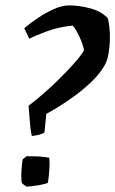

<svg xmlns="http://www.w3.org/2000/svg" viewBox="-20 -683 428 713"><path d="M98 -178 93 -207 86 -290Q145 -336 189.5 -379.5Q234 -423 261 -454.5Q288 -486 292 -497Q288 -518 275.5 -545.5Q263 -573 250 -588Q198 -583 153.5 -566.5Q109 -550 89 -539L70 -578Q91 -596 120.5 -616Q150 -636 180.5 -649.5Q211 -663 236 -663Q273 -663 313.5 -652.5Q354 -642 379 -617Q383 -609 386 -584Q389 -559 388 -530Q387 -508 383 -484Q379 -460 370 -443Q354 -413 324 -383.5Q294 -354 260 -329Q226 -304 196.5 -286Q167 -268 152 -260L145 -191Q138 -186 124.5 -182.5Q111 -179 98 -178ZM78 10Q74 7 69 3.5Q64 0 61 -4Q59 -14 59 -32Q59 -44 60.5 -60.5Q62 -77 64 -91L79 -103Q104 -103 124 -102Q144 -101 163 -97Q163 -92 163.5 -87.5Q164 -83 164 -78Q164 -64 162.5 -44Q161 -24 158 -4Q149 0 133 3Q117 6 101 8Q85 10 78 10Z"/></svg>

Font: Labrada SemiBold
Style: Italic
Weight: 600
Italic angle: -7°
Designer: Mercedes Jáuregui
Foundry: Omnibus-Type Team
Version: Version 1.000; ttfautohint (v1.8.4.7-5d5b)